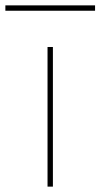

<svg xmlns="http://www.w3.org/2000/svg" viewBox="-68 -695 374 715"><path d="M109 -520H129V0H109ZM-48 -675H286V-655H-48Z"/></svg>

Font: Enso Thin
Style: Regular
Weight: 100
Designer: Coji Morishita
Foundry: UNDERFOREST DESIGN
Version: Version 1.000